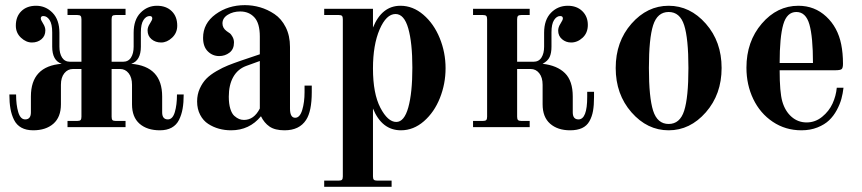

<svg xmlns="http://www.w3.org/2000/svg" viewBox="-20 -490 3321 740"><path d="M463.9 -456.1V-432.1H425.8Q416.5 -432.1 413.3 -428.7Q410.2 -425.3 410.2 -416V-252H454.1Q474.6 -252 484.9 -268.1Q495.1 -284.2 495.1 -310.1V-363.8Q495.1 -413.6 521.5 -440.7Q547.9 -467.8 585 -467.8Q620.6 -467.8 641.8 -447Q663.1 -426.3 663.1 -391.1Q663.1 -363.3 643.3 -344.7Q623.5 -326.2 601.1 -326.2Q579.1 -326.2 564 -338.9Q548.8 -351.6 548.8 -373Q548.8 -385.7 557.9 -399.4Q566.9 -413.1 566.9 -418.9Q566.9 -428.2 557.1 -428.2Q543 -428.2 533 -412.8Q522.9 -397.5 522.9 -365.2V-310.1Q522.9 -256.3 485.8 -244.1Q605 -234.4 605 -118.2V-57.1Q605 -29.8 627 -29.8Q645.5 -29.8 653.8 -57.9Q662.1 -85.9 662.1 -126H688Q688 -94.7 683.8 -71Q679.7 -47.4 669.9 -27.8Q660.2 -8.3 641.6 2Q623 12.2 596.2 12.2Q546.9 12.2 517.8 -13.2Q488.8 -38.6 488.8 -87.9V-163.1Q488.8 -191.4 475.8 -207.8Q462.9 -224.1 442.9 -224.1H410.2V-40Q410.2 -30.8 413.3 -27.3Q416.5 -23.9 425.8 -23.9H463.9V0H240.2V-23.9H277.8Q287.1 -23.9 290.5 -27.3Q293.9 -30.8 293.9 -40V-224.1H261.2Q241.2 -224.1 228 -207.8Q214.8 -191.4 214.8 -163.1V-87.9Q214.8 -38.6 185.8 -13.2Q156.7 12.2 107.9 12.2Q81.1 12.2 62.5 2Q43.9 -8.3 34.2 -27.8Q24.4 -47.4 20.3 -71Q16.1 -94.7 16.1 -126H42Q42 -85.9 50.3 -57.9Q58.6 -29.8 77.1 -29.8Q99.1 -29.8 99.1 -57.1V-118.2Q99.1 -234.9 217.8 -244.1Q181.2 -256.3 181.2 -310.1V-365.2Q181.2 -397.5 171.1 -412.8Q161.1 -428.2 147 -428.2Q137.2 -428.2 137.2 -418.9Q137.2 -413.1 146 -399.4Q154.8 -385.7 154.8 -373Q154.8 -351.6 139.9 -338.9Q125 -326.2 103 -326.2Q80.6 -326.2 60.8 -344.7Q41 -363.3 41 -391.1Q41 -426.3 62.3 -447Q83.5 -467.8 119.1 -467.8Q156.2 -467.8 182.6 -440.7Q209 -413.6 209 -363.8V-310.1Q209 -284.2 219.2 -268.1Q229.5 -252 250 -252H293.9V-416Q293.9 -425.3 290.5 -428.7Q287.1 -432.1 277.8 -432.1H240.2V-456.1Z M981.4 -254.9 928.7 -235.8Q896 -223.6 878.9 -193.1Q861.8 -162.6 861.8 -117.2Q861.8 -89.8 867.7 -70.8Q873.5 -51.8 883.3 -43.2Q893.1 -34.7 901.9 -31.2Q910.6 -27.8 920.4 -27.8Q959 -27.8 981.4 -71.8ZM1181.6 -160.2V-134.8Q1181.6 -61 1159.7 -27.8Q1133.8 12.2 1076.7 12.2Q1039.6 12.2 1018.8 -2.2Q998 -16.6 985.8 -42Q941.4 12.2 870.6 12.2Q846.2 12.2 824 6.1Q801.8 0 782.5 -12.5Q763.2 -24.9 751.5 -47.4Q739.7 -69.8 739.7 -99.1Q739.7 -126 750 -148.7Q760.3 -171.4 775.4 -186.8Q790.5 -202.1 814.7 -216.1Q838.9 -230 859.1 -238Q879.4 -246.1 907.7 -255.9L981.4 -280.8V-349.1Q981.4 -400.4 960.4 -423.1Q939.5 -445.8 905.8 -445.8Q878.4 -445.8 857.9 -433.1Q837.4 -420.4 837.4 -399.9Q837.4 -381.8 853.5 -370.1Q863.8 -363.3 866.9 -360.8Q870.1 -358.4 876 -348.4Q881.8 -338.4 881.8 -326.2Q881.8 -300.3 864.5 -287.1Q847.2 -273.9 824.7 -273.9Q799.3 -273.9 781 -292Q762.7 -310.1 762.7 -344.2Q762.7 -399.9 811 -435.1Q859.4 -470.2 923.8 -470.2Q953.6 -470.2 982.4 -461.9Q1011.2 -453.6 1037.8 -435.8Q1064.5 -418 1081.1 -385.3Q1097.7 -352.5 1097.7 -309.1V-71.8Q1097.7 -36.1 1117.7 -36.1Q1135.7 -36.1 1144.8 -65.9Q1153.8 -95.7 1153.8 -134.8V-160.2Z M1504.4 -436Q1468.8 -436 1443.1 -376.5Q1417.5 -316.9 1417.5 -226.1Q1417.5 -129.4 1446 -74.7Q1474.6 -20 1507.3 -20Q1538.1 -20 1553.7 -76.2Q1569.3 -132.3 1569.3 -229Q1569.3 -325.2 1553.5 -380.6Q1537.6 -436 1504.4 -436ZM1417.5 -71.8V189.9Q1417.5 199.2 1420.9 202.6Q1424.3 206.1 1433.6 206.1H1489.3V230H1229.5V206.1H1285.6Q1294.9 206.1 1298.1 202.6Q1301.3 199.2 1301.3 189.9V-416Q1301.3 -425.3 1298.1 -428.7Q1294.9 -432.1 1285.6 -432.1H1229.5V-456.1H1417.5V-383.8Q1451.7 -467.8 1523.4 -467.8Q1571.3 -467.8 1611.6 -433.3Q1651.9 -398.9 1674.6 -343.5Q1697.3 -288.1 1697.3 -227.1Q1697.3 -167 1675.5 -112.3Q1653.8 -57.6 1613.8 -22.7Q1573.7 12.2 1525.4 12.2Q1451.7 12.2 1417.5 -71.8Z M2269.5 -136.2V-116.2Q2269.5 -84.5 2265.6 -62.5Q2261.7 -40.5 2251.7 -22.7Q2241.7 -4.9 2223.1 3.7Q2204.6 12.2 2177.2 12.2Q2129.4 12.2 2100.3 -13.2Q2071.3 -38.6 2071.3 -87.9V-163.1Q2071.3 -191.4 2058.3 -207.8Q2045.4 -224.1 2025.4 -224.1H1973.1V-40Q1973.1 -30.8 1976.6 -27.3Q1980 -23.9 1989.3 -23.9H2021.5V0H1803.2V-23.9H1841.3Q1850.6 -23.9 1854 -27.3Q1857.4 -30.8 1857.4 -40V-416Q1857.4 -425.3 1854 -428.7Q1850.6 -432.1 1841.3 -432.1H1803.2V-456.1H2021.5V-432.1H1989.3Q1980 -432.1 1976.6 -428.7Q1973.1 -425.3 1973.1 -416V-252H2036.1Q2056.6 -252 2066.9 -268.1Q2077.1 -284.2 2077.1 -310.1V-363.8Q2077.1 -413.6 2103.5 -440.7Q2129.9 -467.8 2168.5 -467.8Q2203.1 -467.8 2224.4 -447Q2245.6 -426.3 2245.6 -394Q2245.6 -363.3 2225.6 -344.7Q2205.6 -326.2 2181.2 -326.2Q2161.1 -326.2 2146.2 -338.9Q2131.3 -351.6 2131.3 -372.1Q2131.3 -385.3 2140.4 -399.2Q2149.4 -413.1 2149.4 -418.9Q2149.4 -428.2 2139.2 -428.2Q2125.5 -428.2 2115.5 -412.8Q2105.5 -397.5 2105.5 -365.2V-310.1Q2105.5 -285.6 2098.4 -270.3Q2091.3 -254.9 2071.3 -244.1Q2127.4 -237.8 2157.5 -208Q2187.5 -178.2 2187.5 -118.2V-57.1Q2187.5 -29.8 2209.5 -29.8Q2243.2 -29.8 2243.2 -116.2V-136.2Z M2616.9 -392.8Q2600.6 -443.8 2557.1 -443.8Q2513.7 -443.8 2497.3 -392.8Q2481 -341.8 2481 -228Q2481 -114.3 2497.3 -63.2Q2513.7 -12.2 2557.1 -12.2Q2600.6 -12.2 2616.9 -63.2Q2633.3 -114.3 2633.3 -228Q2633.3 -341.8 2616.9 -392.8ZM2413.8 -398.7Q2474.6 -467.8 2557.1 -467.8Q2639.6 -467.8 2700.4 -398.7Q2761.2 -329.6 2761.2 -228Q2761.2 -126.5 2700.4 -57.1Q2639.6 12.2 2557.1 12.2Q2474.6 12.2 2413.8 -57.1Q2353 -126.5 2353 -228Q2353 -329.6 2413.8 -398.7Z M3057.1 -467.8Q3119.6 -467.8 3164.3 -426.3Q3209 -384.8 3222.2 -318.8Q3229 -285.2 3229 -244.1Q3229 -228.5 3224.1 -223.9Q3219.2 -219.2 3198.2 -219.2H2984.9Q2984.9 -134.8 2995.1 -99.1Q3005.9 -61.5 3030.8 -39.8Q3055.7 -18.1 3088.9 -18.1Q3122.1 -18.1 3148.7 -39.8Q3175.3 -61.5 3188.7 -90.8Q3202.1 -120.1 3205.1 -151.9H3231Q3228.5 -129.9 3222.9 -109.1Q3217.3 -88.4 3205.1 -65.7Q3192.9 -43 3175.5 -26.4Q3158.2 -9.8 3130.6 1.2Q3103 12.2 3068.8 12.2Q3007.3 12.2 2958.5 -20.5Q2909.7 -53.2 2883.3 -108.2Q2856.9 -163.1 2856.9 -229Q2856.9 -330.1 2916 -398.9Q2975.1 -467.8 3057.1 -467.8ZM3113.3 -247.1Q3113.3 -347.7 3099.6 -395.8Q3085.9 -443.8 3049.3 -443.8Q3012.7 -443.8 2998.8 -395.5Q2984.9 -347.2 2984.9 -247.1Z"/></svg>

Font: Flanker Steampunk
Style: Bold
Weight: 700
Designer: Alexey Kryukov, Leonardo Di Lena
Foundry: Alexey Kryukov, Leonardo Di Lena
Version: 1.210